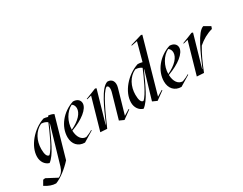

<svg xmlns="http://www.w3.org/2000/svg" viewBox="-206 -1398 2904 2295"><g transform="rotate(-30 1246.0 -251.0)"><path d="M48 264C122 237 220 160 288 84L444 -464C426 -476 394 -485 368 -486L363 -472C344 -478 322 -483 305 -484C145 -432 8 -268 8 -124C8 -56 45 -2 101 14C185 -46 258 -219 337 -395H341L192 116C177 166 148 204 108 220L-36 144L-65 148L-102 212C-51 245 0 264 48 264ZM145 -68C113 -68 98 -108 98 -180C98 -292 152 -400 248 -444C284 -444 312 -432 332 -416C292 -320 205 -116 145 -68Z M590 14 732 -72 728 -80C707 -65 669 -47 637 -36C574 -36 533 -94 530 -185C688 -242 802 -330 802 -408C802 -453 766 -484 710 -484C552 -433 440 -293 440 -146C440 -50 498 14 590 14ZM530 -198C531 -308 592 -415 678 -458C700 -445 712 -419 712 -392C712 -326 650 -254 530 -198Z M1134 16 1247 -66 1242 -73 1163 -25 1258 -356C1280 -431 1250 -484 1186 -484C1090 -460 990 -224 914 -48H910L1034 -480L1016 -486L959 -463L869 -428L872 -421L934 -437L810 -2L902 4C978 -168 1078 -396 1146 -436C1175 -436 1183 -398 1166 -340L1072 -12Z M1591 16 1704 -66 1699 -73 1620 -25 1828 -760 1812 -766 1652 -718 1654 -710 1734 -726 1666 -475C1645 -481 1621 -484 1603 -484C1443 -432 1305 -272 1305 -124C1305 -56 1343 -2 1399 14C1483 -46 1558 -216 1637 -392L1641 -391L1529 -12ZM1444 -68C1412 -68 1397 -108 1397 -180C1397 -292 1451 -400 1547 -444C1583 -444 1613 -432 1633 -416C1593 -320 1504 -116 1444 -68Z M1922 14 2064 -72 2060 -80C2039 -65 2001 -47 1969 -36C1906 -36 1865 -94 1862 -185C2020 -242 2134 -330 2134 -408C2134 -453 2098 -484 2042 -484C1884 -433 1772 -293 1772 -146C1772 -50 1830 14 1922 14ZM1862 -198C1863 -308 1924 -415 2010 -458C2032 -445 2044 -419 2044 -392C2044 -326 1982 -254 1862 -198Z M2238 4C2294 -136 2326 -203 2378 -292C2438 -344 2506 -384 2582 -404L2594 -436L2510 -485C2422 -461 2322 -224 2246 -48H2242L2366 -480L2348 -486L2291 -463L2201 -428L2204 -421L2266 -437L2142 -2Z"/></g></svg>

Font: Mazius Display Extra italic
Style: Regular
Weight: 400
Italic angle: -17°
Designer: Alberto Casagrande & Collletttivo
Foundry: Collletttivo
Version: Version 2.000;Glyphs 3.2 (3217)